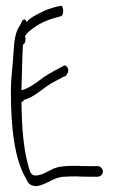

<svg xmlns="http://www.w3.org/2000/svg" viewBox="-20 -676 397 653"><path d="M17 -365C17 -243 29 -134 69 -68C76 -49 87 -43 105 -43C140 -48 163 -75 201 -75C209 -76 224 -76 240 -76C256 -75 272 -75 288 -75H312C321 -75 330 -83 330 -92C330 -102 322 -111 312 -111H288C272 -111 256 -111 240 -112C200 -112 175 -110 155 -99L137 -90C126 -84 117 -81 104 -79C88 -79 83 -86 78 -106C64 -153 56 -215 54 -288L53 -330H54C57 -329 59 -331 61 -336C63 -337 67 -338 70 -339C91 -346 114 -364 134 -379C151 -392 178 -405 194 -414C203 -417 205 -417 209 -426C218 -439 206 -456 198 -453C177 -442 150 -428 128 -413C104 -395 80 -376 53 -369C55 -424 55 -474 58 -524C64 -526 70 -540 65 -553L71 -562C98 -588 130 -605 166 -615L188 -621C199 -626 196 -661 185 -656L164 -651C150 -647 135 -642 124 -636C106 -627 84 -617 70 -601C68 -612 60 -613 55 -604L49 -591C32 -570 28 -535 26 -499C24 -455 17 -413 17 -365Z"/></svg>

Font: Stray Cat
Style: UltCn
Weight: 400
Version: Version 1.0